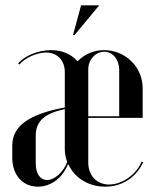

<svg xmlns="http://www.w3.org/2000/svg" viewBox="-20 -691 585 720"><path d="M260 -560 352 -671H284L254 -560ZM223 -288C88 -263 26 -218 26 -145V-99C26 -35 65 9 122 9C171 9 215 -24 234 -74H237C260 -23 313 9 374 9C438 9 490 -25 517 -83L511 -85C491 -36 438 1 389 1C343 1 311 -33 311 -81V-249H515V-360C515 -440 450 -503 370 -503C332 -503 297 -488 272 -462H270C246 -489 211 -503 172 -503C123 -503 72 -482 48 -453L53 -449C72 -473 117 -494 153 -494C194 -494 223 -465 223 -421ZM311 -431C311 -467 338 -497 371 -497C403 -497 427 -468 427 -428V-255H311ZM157 -16C130 -16 114 -40 114 -79V-182C114 -238 149 -266 223 -282V-132C223 -115 226 -99 232 -84C219 -47 185 -16 157 -16Z"/></svg>

Font: Moniqa SemBd Display
Style: Regular
Weight: 600
Designer: Rajesh Rajput
Foundry: Rajesh Rajput
Version: Version 1.000